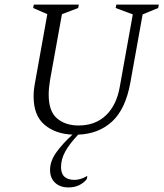

<svg xmlns="http://www.w3.org/2000/svg" viewBox="-20 -580 718 840"><path d="M280 240Q243 240 221 219.5Q199 199 199 163Q199 125 226.5 86.5Q254 48 297 9Q222 6 174.5 -34.5Q127 -75 127 -158Q127 -186 133 -217L187 -518L125 -545L128 -560H325L322 -545L251 -518L199 -230Q193 -194 193 -166Q193 -93 229.5 -62Q266 -31 324 -31Q397 -31 443.5 -75.5Q490 -120 504 -200L561 -517L486 -545L489 -560H675L672 -545L604 -517L550 -217Q529 -102 470 -48Q411 6 322 9Q285 48 266 82Q247 116 247 151Q247 180 262.5 193.5Q278 207 306 207Q318 207 332 203Q346 199 359 191H362L360 203Q347 220 326.5 230Q306 240 280 240Z"/></svg>

Font: Spectral SC Light
Style: Italic
Weight: 300
Italic angle: -10°
Designer: Jean-Baptiste Levee
Foundry: Production Type
Version: Version 2.001